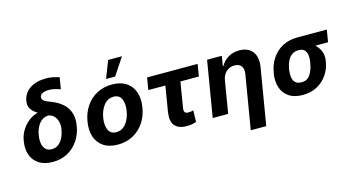

<svg xmlns="http://www.w3.org/2000/svg" viewBox="-99 -1198 3320 1813"><g transform="rotate(-15 1560.5 -291.0)"><path d="M185.4 -609.4Q197.8 -684.7 260.1 -726.9Q322.4 -769.2 419.7 -769.2Q457.7 -769.2 484.6 -763.3Q511.4 -757.5 547.6 -747.2L529.5 -634.2Q510.3 -640.3 480.3 -648.6Q450.3 -657 416.5 -657Q380 -657 355.5 -645.1Q331 -633.2 328.1 -612.2Q325.6 -598 336.6 -582Q347.7 -566.1 394.2 -549Q618.3 -469.5 585.2 -267L583.8 -257.1Q571.4 -181.8 530.7 -121.3Q490.1 -60.7 426.5 -25.4Q362.9 9.9 281.6 9.9Q198.9 9.9 146.3 -24.1Q93.8 -58.2 72.8 -116.8Q51.8 -175.4 63.9 -248.6L65.3 -258.5Q74.9 -313.6 104 -358.8Q133.2 -404.1 174 -434.7Q214.8 -465.2 258.5 -475.9L257.8 -478.7Q219.5 -500.7 198.7 -533Q177.9 -565.3 185.4 -609.4ZM216.3 -273.8 214.8 -265.6Q208.1 -223 214.1 -187.5Q220.2 -152 241.5 -130.5Q262.8 -109 301.1 -109Q339.5 -109 367.2 -130.5Q394.9 -152 412.3 -187.7Q429.7 -223.4 436.4 -265.6L437.9 -273.8Q443.2 -305 435.9 -337.4Q428.6 -369.7 408 -393.8Q387.4 -418 353.3 -424.7Q315.3 -424.7 286.9 -403.8Q258.5 -382.8 240.8 -348.4Q223 -313.9 216.3 -273.8Z M916.2 10.7Q832.7 10.7 778.2 -25Q723.7 -60.7 701.5 -124.6Q679.3 -188.6 693.2 -273.1Q706.7 -356.9 749.3 -419.7Q791.9 -482.6 857.6 -517.6Q923.3 -552.6 1005.7 -552.6Q1088.8 -552.6 1143.5 -516.9Q1198.2 -481.2 1220.3 -417.3Q1242.5 -353.3 1228.7 -268.5Q1215.2 -185 1172.4 -122.2Q1129.6 -59.3 1064.1 -24.3Q998.6 10.7 916.2 10.7ZM931.5 -106.5Q988.6 -106.5 1026.5 -154.1Q1064.3 -201.7 1076.3 -273.8Q1087.7 -344.5 1067.1 -390.8Q1046.5 -437.1 990.4 -437.1Q932.9 -437.1 895.1 -389.2Q857.2 -341.3 845.5 -269.2Q834.2 -198.9 854.9 -152.7Q875.7 -106.5 931.5 -106.5ZM966.6 -616.8 1032 -785.5H1167.3L1055.4 -616.8Z M1838.8 -530.9 1819.2 -412.6H1638.8L1598 -165.5Q1592.7 -133.2 1603.2 -121.8Q1613.6 -110.4 1635.3 -110.4Q1652 -110.4 1662.6 -112.7Q1673.3 -115.1 1685.7 -117.5L1682.5 -5.7Q1658.7 3.2 1636.5 6.6Q1614.3 9.9 1585.9 9.9Q1508.2 9.9 1472.3 -33.7Q1436.4 -77.4 1451 -166.2L1491.8 -412.6H1324.9L1344.5 -530.9Z M2047.6 -315.3 1995 0H1844.1L1935 -545.5H2078.8L2063.2 -449.2H2069.2Q2095.5 -497.2 2142.8 -524.9Q2190 -552.6 2250.7 -552.6Q2336.3 -552.6 2378.4 -497.7Q2420.5 -442.8 2404.8 -347.3L2312.5 204.5H2161.2L2248.9 -320.3Q2257.1 -370.4 2236.3 -398.6Q2215.6 -426.8 2169.7 -426.8Q2123.9 -426.8 2090.4 -397.5Q2056.8 -368.3 2047.6 -315.3Z M2509.6 -258.5 2512.4 -269.9Q2524.9 -343.4 2564.3 -402Q2603.7 -460.6 2666.5 -494.5Q2729.4 -528.4 2812.1 -528.4H3100.9L3081.3 -409.4H2957.4Q2989 -381 3006.2 -339Q3023.4 -296.9 3015.3 -248.6L3013.8 -238.6Q3002.5 -168.7 2964.1 -112.4Q2925.8 -56.1 2864.7 -23.1Q2803.6 9.9 2724.1 9.9Q2641.3 9.9 2589.3 -25.4Q2537.3 -60.7 2517.2 -121.4Q2497.2 -182.2 2509.6 -258.5ZM2662.3 -269.9 2659.4 -258.5Q2653.1 -217.3 2657.5 -183.2Q2661.9 -149.1 2682.4 -129.1Q2702.8 -109 2743.6 -109Q2799 -109 2827.9 -152.7Q2856.9 -196.4 2866.8 -258.5L2869.7 -269.9Q2876.1 -307.5 2871.8 -339.3Q2867.5 -371.1 2848.9 -390.3Q2830.3 -409.4 2792.6 -409.4Q2753.6 -409.4 2726.7 -390.3Q2699.9 -371.1 2684.3 -339.3Q2668.7 -307.5 2662.3 -269.9Z"/></g></svg>

Font: Inter UI
Style: Bold Italic
Weight: 700
Italic angle: 9.39999°
Designer: Rasmus Andersson
Foundry: rsms
Version: 3.2;8d6f07862